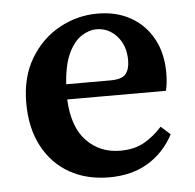

<svg xmlns="http://www.w3.org/2000/svg" viewBox="-43 -536 601 593"><g transform="rotate(-5 257.5 -239.5)"><path d="M273 -445Q249 -445 225.5 -429.5Q202 -414 185.5 -379Q169 -344 165 -284H302Q338 -284 350 -299Q362 -314 362 -341Q362 -387 336 -416Q310 -445 273 -445ZM273 14Q203 14 150 -16Q97 -46 67 -102.5Q37 -159 37 -237Q37 -317 71.5 -374.5Q106 -432 161.5 -462.5Q217 -493 280 -493Q339 -493 383 -468Q427 -443 451.5 -398Q476 -353 476 -292Q476 -260 470 -237H164Q168 -151 209.5 -108Q251 -65 314 -65Q358 -65 388.5 -82.5Q419 -100 444 -128L473 -102Q444 -47 393.5 -16.5Q343 14 273 14Z"/></g></svg>

Font: Source Serif Pro Semibold
Style: Regular
Weight: 600
Designer: Frank Grießhammer
Foundry: Adobe Systems Incorporated
Version: Version 3.000;hotconv 1.0.109;makeotfexe 2.5.65596